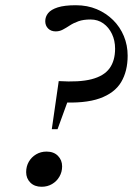

<svg xmlns="http://www.w3.org/2000/svg" viewBox="-20 -706 508 734"><path d="M158 -126.5Q185.5 -126.5 201.5 -110.2Q217.5 -94 217.5 -70Q217.5 -48.5 207.2 -30.8Q197 -13 179.2 -2.5Q161.5 8 139 8Q112 8 96 -8Q80 -24 80 -48Q80 -70 90.2 -87.8Q100.5 -105.5 118.2 -116Q136 -126.5 158 -126.5ZM270 -686Q314 -686 350 -670.8Q386 -655.5 412.5 -629.2Q439 -603 453.5 -568Q468 -533 468 -493Q468 -434 443.2 -392.2Q418.5 -350.5 361.5 -330Q304.5 -309.5 208 -315L260.5 -378.5L200 -212H178L204.5 -396Q283 -391 330.2 -403.2Q377.5 -415.5 398.8 -444.8Q420 -474 420 -520Q420 -551 408 -576.2Q396 -601.5 375 -616.5Q354 -631.5 326 -631.5Q299 -631.5 280 -624.8Q261 -618 247 -608.8Q233 -599.5 220.2 -592.8Q207.5 -586 193 -586Q175 -586 164 -597Q153 -608 153 -625Q153 -642 164 -655.8Q175 -669.5 200.8 -677.8Q226.5 -686 270 -686Z"/></svg>

Font: Newsreader 24pt Medium
Style: Italic
Weight: 500
Italic angle: -17°
Designer: Hugues Gentile
Foundry: Production Type
Version: Version 1.003